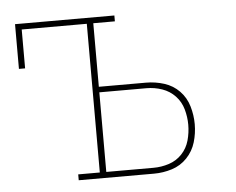

<svg xmlns="http://www.w3.org/2000/svg" viewBox="-43 -570 761 620"><g transform="rotate(-5 337.5 -260.0)"><path d="M188 0V-19H258V-501H47V-375H27V-520H349V-501H279V-295H432Q462 -295 490.5 -286Q519 -277 539.5 -256Q560 -235 568.5 -206Q577 -177 577 -148Q577 -118 568.5 -89.5Q560 -61 539.5 -39.5Q519 -18 490.5 -9Q462 0 432 0ZM432 -19Q458 -19 482.5 -27Q507 -35 524.5 -53.5Q542 -72 549 -97Q556 -122 556 -148Q556 -173 549 -198Q542 -223 524.5 -241.5Q507 -260 482.5 -268.5Q458 -277 432 -277H279V-19Z"/></g></svg>

Font: Iosevka Etoile Thin
Style: Regular
Weight: 100
Designer: Belleve Invis
Foundry: Belleve Invis
Version: Version 22.1.2; ttfautohint (v1.8.4)